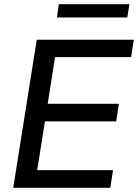

<svg xmlns="http://www.w3.org/2000/svg" viewBox="-20 -894 657 914"><path d="M43 0 155 -705H617L604 -622H242L207 -400H546L533 -316H194L157 -84H518L505 0ZM251 -811 260 -874H596L586 -811Z"/></svg>

Font: Mulish SemiBold
Style: Italic
Weight: 600
Italic angle: -9°
Designer: Vernon Adams
Foundry: Vernon Adams
Version: Version 3.603; ttfautohint (v1.8.3)